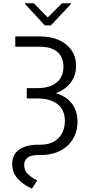

<svg xmlns="http://www.w3.org/2000/svg" viewBox="-20 -927 541 1160"><path d="M439.5 -529.3Q439.5 -471.2 407.5 -428.5Q375.5 -385.7 317.9 -364.3Q380.9 -344.7 414.3 -301.3Q447.8 -257.8 448.2 -193.4Q448.2 -132.3 420.2 -86.2Q392.1 -40 341.6 -15.1Q291 9.8 225.6 9.8H208Q167 9.8 146.5 25.6Q126 41.5 126 69.3Q126 102.5 148.4 124.5Q170.9 146.5 205.1 163.1L172.9 212.9Q121.1 189.9 87.4 153.1Q53.7 116.2 53.7 63.5Q53.7 6.8 95.2 -22.9Q136.7 -52.7 210 -52.7H225.6Q270.5 -52.7 303.5 -70.6Q336.4 -88.4 354 -120.6Q371.6 -152.8 372.1 -195.3Q372.1 -261.2 329.1 -296.6Q286.1 -332 205.1 -332H141.6V-394.5H203.1Q282.7 -394.5 323 -429.4Q363.3 -464.4 363.3 -523.4Q363.3 -581.5 327.1 -613Q291 -644.5 220.7 -644.5H72.3V-707H220.7Q285.2 -707 335 -685.3Q384.8 -663.6 412.1 -623.3Q439.5 -583 439.5 -529.3ZM268.6 -821.3 354.5 -907.2H408.2V-902.3L287.1 -773.4H251L131.8 -902.3V-907.2H184.6Z"/></svg>

Font: Pretendard Light
Style: Regular
Weight: 300
Designer: Base glyphs from Inter by Rasmus Andersson; Hangeul glyphs from Noto Sans CJK(Source Han Sans) by Jang Soo-young and Kan
Foundry: Kil Hyung-jin
Version: Version 1.309